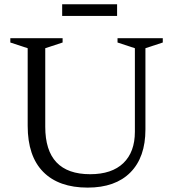

<svg xmlns="http://www.w3.org/2000/svg" viewBox="-20 -844 789 874"><path d="M594 -244.5V-624.5L515 -650.5V-670H721V-650.5L642 -624.5V-254.5Q642 -128 573.5 -59Q505 10 379 10Q247.5 10 176.8 -61.5Q106 -133 106 -271.5V-624.5L27 -650.5V-670H265V-650.5L186 -624.5V-267Q186 -51 390.5 -51Q489 -51 541.5 -101.5Q594 -152 594 -244.5ZM263 -771.5V-824.5H513V-771.5Z"/></svg>

Font: Newsreader Text
Style: Regular
Weight: 400
Designer: Hugues Gentile
Foundry: Production Type
Version: Version 1.002